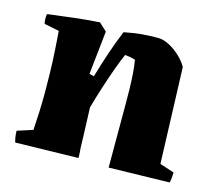

<svg xmlns="http://www.w3.org/2000/svg" viewBox="-76 -570 755 669"><g transform="rotate(15 301.0 -235.5)"><path d="M30 5Q24 -15 24 -36L80 -54Q82 -83 83.5 -119.5Q85 -156 85 -192Q85 -225 84 -265Q83 -305 80.5 -344Q78 -383 76 -410L22 -421Q18 -437 21 -456Q67 -462 113.5 -467.5Q160 -473 207 -476L235 -450L218 -293L235 -289Q249 -337 263 -378.5Q277 -420 295 -464Q330 -471 357 -473.5Q384 -476 417 -476Q437 -476 459 -464Q481 -452 499 -434.5Q517 -417 526 -400Q529 -313 532 -227Q535 -141 538 -54L590 -37Q590 -28 589 -18.5Q588 -9 586 0Q537 1 479.5 2.5Q422 4 367 5V-224Q367 -247 366.5 -276Q366 -305 364 -333.5Q362 -362 358 -382Q342 -387 321 -389Q312 -369 299.5 -335Q287 -301 274 -260.5Q261 -220 250 -181L254 -71L255 -35Q256 -26 256.5 -17.5Q257 -9 257 0Q200 1 140.5 2.5Q81 4 30 5Z"/></g></svg>

Font: Labrada ExtraBold
Style: Regular
Weight: 800
Designer: Mercedes Jáuregui
Foundry: Omnibus-Type Team
Version: Version 1.000; ttfautohint (v1.8.4.7-5d5b)